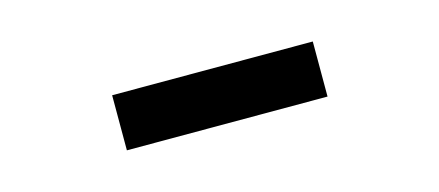

<svg xmlns="http://www.w3.org/2000/svg" viewBox="-25 -863 670 293"><g transform="rotate(-15 310.0 -716.5)"><path d="M152 -673V-760H469V-673Z"/></g></svg>

Font: Noto Sans TC Thin SemiBold
Style: Regular
Weight: 600
Version: Version 2.004-H2;hotconv 1.0.118;makeotfexe 2.5.65603